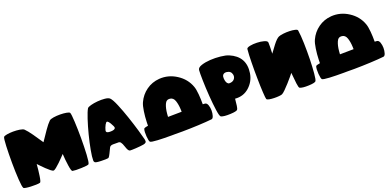

<svg xmlns="http://www.w3.org/2000/svg" viewBox="-2 -1616 5051 2483"><g transform="rotate(-20 2524.0 -375.0)"><path d="M474.1 -484.4Q522.5 -556.2 567.6 -621.6Q612.8 -687 647.5 -720.2Q662.6 -734.9 706.5 -741.7Q750.5 -748.5 798.1 -748Q845.7 -747.6 884.5 -740.7Q923.3 -733.9 929.2 -721.7Q938.5 -700.2 943.8 -595Q949.2 -489.7 949.2 -367.7Q949.2 -245.6 943.4 -141.4Q937.5 -37.1 924.3 -18.1Q914.1 -6.3 824.7 -3.2Q735.4 0 699.2 -7.3Q684.6 -10.3 672.4 -91.8Q660.2 -173.3 655.8 -256.8Q646 -246.6 620.8 -220.2Q595.7 -193.8 566.9 -166Q538.1 -138.2 511.5 -116.7Q484.9 -95.2 472.2 -95.2Q459.5 -95.2 433.8 -115.7Q408.2 -136.2 380.6 -162.8Q353 -189.5 328.9 -214.8Q304.7 -240.2 295.4 -250Q289.6 -171.9 277.8 -91.8Q266.1 -11.7 252.4 -7.3Q234.4 -2 198.7 -1Q163.1 0 126.5 -1.5Q89.8 -2.9 60.8 -7.6Q31.7 -12.2 27.8 -18.1Q14.6 -36.6 7.8 -143.1Q1 -249.5 0.5 -372.8Q0 -496.1 4.4 -601.3Q8.8 -706.5 19 -722.7Q26.4 -734.4 65.4 -741.2Q104.5 -748 151.4 -748.3Q198.2 -748.5 241.5 -741.7Q284.7 -734.9 300.3 -720.2Q334.5 -687 380.6 -621.6Q426.8 -556.2 474.1 -484.4Z M1007.3 -16.6Q998 -26.4 997.6 -40.5Q996.6 -87.9 1014.2 -183.1Q1031.7 -278.3 1058.1 -381.1Q1084.5 -483.9 1114 -573.7Q1143.6 -663.6 1165.5 -700.2Q1174.3 -714.4 1217 -725.8Q1259.8 -737.3 1311.5 -741.7Q1363.3 -746.1 1411.1 -741.5Q1459 -736.8 1478 -719.2Q1505.4 -692.9 1542.7 -603.5Q1580.1 -514.2 1615.7 -408.9Q1651.4 -303.7 1679.7 -207Q1708 -110.4 1717.3 -70.3Q1723.6 -41 1713.4 -29.5Q1703.1 -18.1 1677.7 -13.7Q1634.8 -6.3 1571 -2.7Q1507.3 1 1491.2 -1Q1484.9 -2 1479.5 -5.4Q1461.9 -16.1 1445.6 -67.1Q1429.2 -118.2 1413.6 -137.2Q1404.3 -148.4 1389.2 -150.4L1309.1 -150.9Q1271.5 -149.9 1260.3 -126Q1245.6 -95.2 1227.1 -57.6Q1208.5 -20 1199.7 -11.2Q1195.3 -5.9 1186.5 -3.9Q1166.5 0.5 1092 -1.7Q1017.6 -3.9 1007.3 -16.6ZM1323.7 -447.3Q1307.6 -430.2 1291.7 -389.9Q1275.9 -349.6 1280.3 -336.9Q1287.6 -315.4 1343.5 -317.6Q1399.4 -319.8 1404.3 -344.7Q1407.2 -359.9 1375 -413.8Q1342.8 -467.8 1323.7 -447.3Z M2202.6 -454.1Q2248.5 -449.2 2266.6 -397Q2284.2 -345.2 2287.1 -276.9L2288.1 -243.7Q2197.3 -244.1 2099.6 -241.2Q2101.1 -264.6 2103 -285.6Q2109.4 -356.9 2131.3 -408.2Q2152.8 -460 2202.6 -454.1ZM2608.4 -239.3Q2597.2 -240.2 2577.6 -241.2Q2578.1 -311.5 2572.3 -378.9Q2565.9 -451.2 2551.8 -489.7Q2509.3 -608.4 2398.9 -679.7Q2288.6 -751.5 2160.6 -742.7Q2059.1 -734.9 1980.5 -678.2Q1901.4 -621.6 1860.4 -531.7Q1841.3 -489.7 1831.1 -417.5Q1820.3 -345.2 1817.9 -270Q1816.9 -245.6 1816.9 -222.2Q1761.7 -213.9 1757.8 -201.2Q1747.1 -166 1752 -99.1Q1757.3 -32.7 1770.5 -19.5Q1785.2 -8.8 1870.1 -3.9Q1955.1 0.5 2065.4 0L2110.4 -0.5Q2156.7 0.5 2209 0Q2318.8 -1 2432.6 -6.3Q2545.9 -11.7 2617.7 -19.5Q2636.7 -22 2647 -55.2Q2657.2 -88.4 2657.2 -127.9Q2656.7 -167.5 2645 -201.7Q2633.3 -235.8 2608.4 -239.3Z M3288.6 -409.7Q3271.5 -301.3 3189.9 -228.5Q3108.4 -155.8 2995.1 -166Q2990.7 -109.9 2984.6 -71.3Q2978.5 -32.7 2971.2 -23.9Q2960.9 -4.9 2871.1 -1Q2781.2 2.9 2744.1 -13.2Q2727.5 -20.5 2714.6 -111.1Q2701.7 -201.7 2693.6 -314.9Q2685.5 -428.2 2683.1 -533Q2680.7 -637.7 2684.1 -673.3Q2687.5 -706.5 2740.5 -724.1Q2793.5 -741.7 2863.3 -746.1Q2933.1 -750.5 3003.9 -742.9Q3074.7 -735.4 3114.3 -718.8Q3322.8 -630.9 3288.6 -409.7ZM3078.6 -468.3Q3067.4 -521 3007.3 -527.3Q2996.1 -527.8 2989.3 -526.9Q2942.4 -518.6 2946.8 -460Q2951.2 -401.4 2978 -383.8Q2989.7 -375.5 3013.7 -379.9Q3049.3 -385.3 3067.1 -410.4Q3085 -435.5 3078.6 -468.3Z M3361.8 -120.6Q3356.9 -203.6 3355.5 -312Q3353.5 -420.4 3355.5 -532.2Q3356.9 -644 3364.3 -715.8Q3366.7 -733.4 3411.1 -742.7Q3455.1 -751.5 3507.8 -749.5Q3560.1 -748 3604 -735.8Q3647.9 -723.6 3648.9 -700.2Q3650.9 -681.2 3649.4 -640.6Q3647.5 -600.1 3646 -548.3Q3668.9 -581.5 3719.7 -647.5Q3770 -712.9 3803.7 -728Q3826.7 -737.8 3869.6 -742.7Q3912.6 -747.6 3954.6 -746.1Q3996.6 -745.1 4029.3 -737.3Q4061.5 -730 4063.5 -715.8Q4074.7 -645.5 4077.6 -534.2Q4080.6 -422.4 4078.1 -314.5Q4075.2 -205.6 4067.9 -122.6Q4060.1 -38.6 4049.3 -24.4Q4040 -4.9 3952.1 -1Q3863.8 2.9 3827.6 -13.7Q3815.4 -19.5 3807.6 -81.5Q3799.8 -144 3792.5 -231Q3785.2 -220.7 3757.8 -188Q3731 -155.3 3697.3 -118.2Q3664.1 -81.5 3632.3 -49.8Q3600.6 -18.6 3584 -11.2Q3572.3 -5.9 3540 -2.9Q3507.3 0 3472.2 -1Q3436.5 -2 3407.2 -7.3Q3377.9 -12.7 3372.1 -24.4Q3366.7 -38.1 3361.8 -120.6Z M4568.8 -454.1Q4614.7 -449.2 4632.8 -397Q4650.4 -345.2 4653.3 -276.9L4654.3 -243.7Q4563.5 -244.1 4465.8 -241.2Q4467.3 -264.6 4469.2 -285.6Q4475.6 -356.9 4497.6 -408.2Q4519 -460 4568.8 -454.1ZM4974.6 -239.3Q4963.4 -240.2 4943.8 -241.2Q4944.3 -311.5 4938.5 -378.9Q4932.1 -451.2 4918 -489.7Q4875.5 -608.4 4765.1 -679.7Q4654.8 -751.5 4526.9 -742.7Q4425.3 -734.9 4346.7 -678.2Q4267.6 -621.6 4226.6 -531.7Q4207.5 -489.7 4197.3 -417.5Q4186.5 -345.2 4184.1 -270Q4183.1 -245.6 4183.1 -222.2Q4127.9 -213.9 4124 -201.2Q4113.3 -166 4118.2 -99.1Q4123.5 -32.7 4136.7 -19.5Q4151.4 -8.8 4236.3 -3.9Q4321.3 0.5 4431.6 0L4476.6 -0.5Q4522.9 0.5 4575.2 0Q4685.1 -1 4798.8 -6.3Q4912.1 -11.7 4983.9 -19.5Q5002.9 -22 5013.2 -55.2Q5023.4 -88.4 5023.4 -127.9Q5022.9 -167.5 5011.2 -201.7Q4999.5 -235.8 4974.6 -239.3Z"/></g></svg>

Font: ARCO
Style: Regular
Weight: 700
Designer: Rafael Olivo Díaz, Denis Ignatov
Foundry: Rafael Olivo Díaz
Version: Version 1.10 March 1, 2019